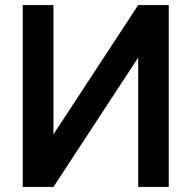

<svg xmlns="http://www.w3.org/2000/svg" viewBox="-20 -740 758 760"><path d="M648 0V-720H527L191.5 -208V-720H70V0H191.5L527 -512V0Z"/></svg>

Font: Vela Sans Bd
Style: Bold
Weight: 700
Designer: Principal design: Mikhail Sharanda - project Manrope.
Design modification: Ravid Balaliev
Foundry: Mikhail Sharanda
Version: Version 1.001